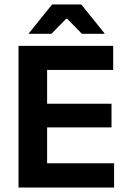

<svg xmlns="http://www.w3.org/2000/svg" viewBox="-20 -846 578 866"><path d="M192.5 0H63.5V-639H192.5ZM494.5 0H102V-109.5H494.5ZM483 -271.5H138.5V-378H483ZM490.5 -530.5H101.5V-639H490.5ZM110 -695.5 215 -826H346.5L451.5 -695.5V-693.5H349.5L283 -761.5H278.5L212 -693.5H110Z"/></svg>

Font: Anek Devanagari SemiBold
Style: Regular
Weight: 600
Designer: Kailash Malviya (Devanagari) & Yesha Goshar (Latin)
Foundry: Ek Type
Version: Version 1.003